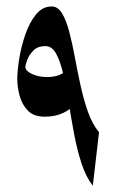

<svg xmlns="http://www.w3.org/2000/svg" viewBox="-20 -576 365 603"><path d="M213.4 -249Q205.1 -234.4 179.7 -221.9Q154.3 -209.5 120.6 -209.5Q85.4 -209.5 66.9 -229.2Q48.3 -249 41.3 -276.6Q34.2 -304.2 34.2 -327.6Q34.2 -353 40.3 -391.1Q46.4 -429.2 59.3 -467Q72.3 -504.9 92.8 -530.3Q113.3 -555.7 142.1 -555.7Q162.1 -555.7 175 -533.9Q188 -512.2 197.5 -476.1Q207 -439.9 215.1 -396.2Q223.1 -352.5 232.9 -307.9Q242.7 -263.2 256.3 -224.6Q270 -186 291 -160.6L271.5 7.3Q250 -20 236.1 -62.5Q222.2 -105 212.9 -154.5Q203.6 -204.1 195.8 -252.9Q188 -301.8 179 -342Q169.9 -382.3 156.7 -406.7Q143.6 -431.2 122.6 -431.2Q98.1 -431.2 84.5 -417Q70.8 -402.8 65.2 -387Q59.6 -371.1 59.6 -366.2Q59.6 -353.5 80.3 -343.8Q101.1 -334 127.9 -334Q145.5 -334 161.6 -338.9Q177.7 -343.8 187 -355Z"/></svg>

Font: Lateef
Style: Bold
Weight: 700
Designer: SIL International
Foundry: SIL International
Version: Version 4.200